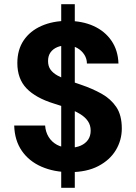

<svg xmlns="http://www.w3.org/2000/svg" viewBox="-20 -812 653 919"><path d="M273 87V-792H338V87ZM314 12Q239 12 179 -14Q119 -40 84.5 -90Q50 -140 48 -211H196Q198 -181 212.5 -157Q227 -133 252.5 -119Q278 -105 314 -105Q344 -105 366.5 -115Q389 -125 401.5 -143Q414 -161 414 -187Q414 -213 400.5 -232.5Q387 -252 363 -266.5Q339 -281 307 -293Q275 -305 239 -316Q151 -343 107 -389Q63 -435 63 -510Q63 -574 93.5 -619Q124 -664 178.5 -688Q233 -712 302 -712Q374 -712 428 -687.5Q482 -663 513.5 -617Q545 -571 547 -508H396Q396 -531 383.5 -550.5Q371 -570 350 -582Q329 -594 300 -594Q275 -595 254.5 -586.5Q234 -578 222 -561.5Q210 -545 210 -520Q210 -495 222 -478.5Q234 -462 256 -450Q278 -438 306.5 -427.5Q335 -417 369 -406Q422 -388 466 -363.5Q510 -339 536.5 -300Q563 -261 563 -197Q563 -141 534.5 -93.5Q506 -46 450.5 -17Q395 12 314 12Z"/></svg>

Font: DM Sans 11pt ExtraBold
Style: Regular
Weight: 800
Version: Version 4.004;gftools[0.9.30]